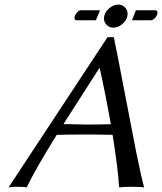

<svg xmlns="http://www.w3.org/2000/svg" viewBox="-20 -822 713 845"><path d="M578.1 -776.9H662.1Q668.9 -776.9 671.6 -772.5Q674.3 -768.1 672.9 -762.2Q670.9 -752.4 661.9 -742.7Q652.8 -732.9 644 -732.9H561ZM401.9 -732.9H316.9Q311 -732.9 308.8 -737.5Q306.6 -742.2 308.1 -748Q310.1 -757.3 318.8 -767.1Q327.6 -776.9 336.4 -776.9H420.4ZM446.5 -715.6Q434.1 -731 438.5 -751Q442.9 -771 461.7 -786.4Q480.5 -801.8 500.5 -801.8Q520.5 -801.8 532.7 -786.4Q544.9 -771 540.5 -751Q536.1 -731 517.6 -715.6Q499 -700.2 479 -700.2Q459 -700.2 446.5 -715.6ZM229.5 -228.5Q134.3 -74.7 97.2 2.9Q85.9 0 53.2 0Q30.3 0 17.6 2.9L453.1 -658.2H481Q498 -576.7 527.3 -421.9L579.1 -154.3Q602.1 -41.5 614.3 2.9Q597.7 0 555.2 0Q522 0 504.4 2.9Q498.5 -85.9 475.6 -228.5Q418.9 -230 358.9 -230Q286.6 -230 229.5 -228.5ZM467.8 -275.4Q445.3 -402.8 418.9 -522H417L259.3 -275.9Q268.6 -275.9 307.6 -274.9Q346.7 -273.9 363.3 -273.9Q418 -273.9 467.8 -275.4Z"/></svg>

Font: Linux Biolinum G
Style: Italic
Weight: 400
Italic angle: -12°
Designer: Philipp H. Poll
Foundry: Philipp H. Poll
Version: Version 0.5.1